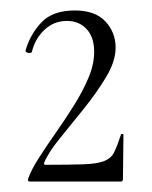

<svg xmlns="http://www.w3.org/2000/svg" viewBox="-20 -749 290 367"><path d="M34 -408Q40 -425 54.5 -447.5Q69 -470 86.5 -495Q104 -520 121 -547Q138 -574 149 -600Q160 -626 160 -650Q160 -678 145.5 -693.5Q131 -709 108 -709Q83 -709 65 -692Q47 -675 41 -650Q40 -647 34 -648Q28 -649 29 -653Q38 -684 59.5 -706.5Q81 -729 123 -729Q162 -729 181.5 -708Q201 -687 201 -658Q201 -632 183 -602Q165 -572 140.5 -541.5Q116 -511 94 -484Q72 -457 64 -437Q64 -434 67 -434Q115 -434 141 -435Q167 -436 180 -441.5Q193 -447 198.5 -458.5Q204 -470 211 -491Q211 -493 213.5 -493Q216 -493 216 -491L215 -407Q215 -402 211 -402Q173 -402 125 -402Q77 -402 37 -402Q32 -402 34 -408Z"/></svg>

Font: Cormorant Infant Light
Style: Regular
Weight: 300
Designer: Christian Thalmann (Catharsis Fonts)
Foundry: Catharsis Fonts
Version: Version 4.001